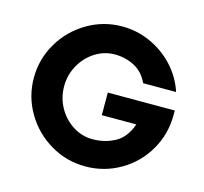

<svg xmlns="http://www.w3.org/2000/svg" viewBox="-102 -804 987 928"><g transform="rotate(15 392.0 -340.0)"><path d="M50 -340Q50 -434 97.5 -514.5Q145 -595 225.5 -642.5Q306 -690 400 -690Q474 -690 541.5 -659.5Q609 -629 659 -575Q709 -521 732 -451H567Q544 -502 499 -526Q454 -550 400 -550Q347 -550 301.5 -521Q256 -492 229 -443.5Q202 -395 202 -338Q202 -281 229 -232.5Q256 -184 301.5 -155Q347 -126 400 -126Q461 -126 511.5 -153Q562 -180 587 -250H414V-363H749V-340Q749 -245 702.5 -164.5Q656 -84 575.5 -37Q495 10 400 10Q306 10 225.5 -37.5Q145 -85 97.5 -165.5Q50 -246 50 -340Z"/></g></svg>

Font: Teachers[wght]
Style: Regular
Weight: 400
Designer: Alfredo Marco Pradil & Chank Diesel
Version: Version 1.000;Glyphs 3.1.2 (3151)